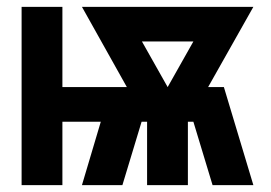

<svg xmlns="http://www.w3.org/2000/svg" viewBox="-20 -540 790 560"><path d="M43 0V-520H162V-286H350L219 -520H719L587 -286H633L719 0H600L544 -185H528V0H409V-185H393L337 0H219L274 -185H162V0ZM469 -286 544 -419H394Z"/></svg>

Font: Iosevka Book
Style: Bold
Weight: 700
Designer: Belleve Invis
Foundry: Belleve Invis
Version: Version 28.0.7; ttfautohint (v1.8.3)